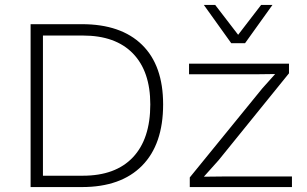

<svg xmlns="http://www.w3.org/2000/svg" viewBox="-20 -758 1245 778"><path d="M1084 -738 973 -583H917L806 -738H852L945 -617L1038 -738ZM312 -660Q470 -660 555.5 -576.5Q641 -493 641 -335Q641 -173 555.5 -86.5Q470 0 312 0H104V-660ZM316 -46Q448 -46 518.5 -120.5Q589 -195 589 -335Q589 -469 518.5 -541.5Q448 -614 316 -614H154V-46ZM749 0V-39L1043 -400L1095 -458L1016 -457H746V-500H1151V-461L866 -109L806 -42L896 -43H1163V0Z"/></svg>

Font: Elaine Sans Light
Style: Regular
Weight: 300
Designer: Wei Huang
Foundry: Wei Huang
Version: Version 2.001;December 24, 2019;FontCreator 12.0.0.2547 64-b